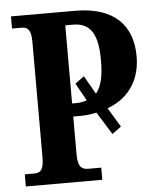

<svg xmlns="http://www.w3.org/2000/svg" viewBox="-52 -759 661 803"><g transform="rotate(-5 279.0 -357.0)"><path d="M24 0H345V-51H291C268 -51 247 -58 247 -112V-274H274C300 -274 323 -277 345 -282L404 -187L442 -215L393 -296C494 -333 533 -415 533 -502C533 -633 456 -714 293 -714H24V-663H63C87 -663 104 -655 104 -601V-117C104 -59 88 -51 63 -51H24ZM265 -329H247V-657H279C354 -657 383 -607 383 -498C383 -432 373 -389 350 -361L306 -438L268 -410L309 -337C296 -332 282 -329 265 -329Z"/></g></svg>

Font: Noto Serif Condensed
Style: Bold
Weight: 700
Width: 3
Designer: Monotype Design Team
Foundry: Monotype Imaging Inc.
Version: Version 2.015